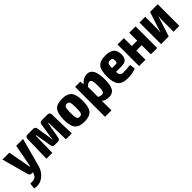

<svg xmlns="http://www.w3.org/2000/svg" viewBox="245 -1700 3099 3099"><g transform="rotate(-45 1794.5 -150.5)"><path d="M472 -493 337 7Q297 124 199 179Q133 220 33 198L45 100Q126 103 158 80Q188 58 205 0H173Q136 0 126 -36L1 -493H158L218 -174Q219 -171 230 -100H239Q248 -138 255 -174L315 -493Z M902 -493H1030Q1078 -493 1080 -442L1091 0H957L947 -385H937L889 -109Q881 -63 834 -63H768Q720 -63 712 -109L665 -385H654L647 0H513L523 -442Q525 -493 574 -493H699Q747 -493 754 -447L790 -229Q792 -214 797 -156H804Q812 -224 813 -229L847 -447Q854 -493 902 -493Z M1590 -246Q1590 -104 1540.5 -45.5Q1491 13 1372 13Q1253 13 1204 -45.5Q1155 -104 1155 -246Q1155 -389 1204 -448Q1253 -507 1372 -507Q1491 -507 1540.5 -448Q1590 -389 1590 -246ZM1373 -396Q1335 -396 1322.5 -366Q1310 -336 1310 -246Q1310 -158 1322.5 -128Q1335 -98 1373 -98Q1410 -98 1422.5 -127.5Q1435 -157 1435 -246Q1435 -336 1422.5 -366Q1410 -396 1373 -396Z M1944 -506Q2086 -506 2086 -242Q2086 -100 2049 -43.5Q2012 13 1933 13Q1853 13 1805 -28Q1808 26 1807 71V190H1660V-493H1779L1789 -422Q1810 -458 1853.5 -482Q1897 -506 1944 -506ZM1877 -97Q1910 -97 1922 -125Q1934 -153 1934 -242Q1934 -329 1922.5 -359.5Q1911 -390 1882 -390Q1846 -390 1807 -343V-115Q1847 -97 1877 -97Z M2379 -106Q2438 -106 2537 -117L2550 -25Q2480 12 2362 12Q2242 12 2191.5 -48Q2141 -108 2141 -246Q2141 -391 2190.5 -449Q2240 -507 2359 -507Q2466 -507 2513.5 -464.5Q2561 -422 2561 -335Q2562 -265 2529 -231Q2496 -197 2419 -197H2297Q2301 -143 2319 -124.5Q2337 -106 2379 -106ZM2364 -399Q2325 -400 2310.5 -377.5Q2296 -355 2295 -286H2379Q2403 -286 2410.5 -299Q2418 -312 2418 -337Q2418 -371 2406 -385Q2394 -399 2364 -399Z M3041 -493V0H2896V-209H2773V0H2628V-493H2773V-312H2896V-493Z M3546 0 3413 1V-242Q3413 -289 3419 -349H3416Q3412 -336 3406 -316.5Q3400 -297 3393.5 -276Q3387 -255 3385 -248L3304 0H3129V-493H3260V-245Q3260 -184 3254 -144H3257Q3266 -175 3287 -239L3371 -493H3546Z"/></g></svg>

Font: exo2condensed_b
Style: Bold
Weight: 700
Width: 3
Designer: Natanael Gama
Version: Version 1.001;PS 001.001;hotconv 1.0.70;makeotf.lib2.5.58329